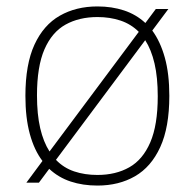

<svg xmlns="http://www.w3.org/2000/svg" viewBox="-20 -568 606 597"><path d="M453.5 -473Q478.5 -439 492.5 -388.8Q506.5 -338.5 506.5 -270Q506.5 -172 478.2 -110.5Q450 -49 399.8 -20Q349.5 9 283 9Q237.5 9 199.8 -3.5Q162 -16 133 -43L101 0H62L112 -67.5Q86.5 -101 72.8 -151.2Q59 -201.5 59 -270Q59 -368 87.2 -429.2Q115.5 -490.5 166 -519.2Q216.5 -548 283 -548Q328 -548 365.8 -535.5Q403.5 -523 432 -496.5L464.5 -540H503.5ZM283 -515Q226 -515 183.8 -491.5Q141.5 -468 118.2 -414.5Q95 -361 95 -271.5Q95 -212.5 105 -169.5Q115 -126.5 134 -97L411.5 -469Q387.5 -493 354.8 -504Q322 -515 283 -515ZM283 -24Q340 -24 382 -47.8Q424 -71.5 447.2 -125.2Q470.5 -179 470.5 -269Q470.5 -327.5 460.5 -370.5Q450.5 -413.5 431.5 -443L154 -71Q178 -46 210.8 -35Q243.5 -24 283 -24Z"/></svg>

Font: Encode Sans SmExp Th
Style: Regular
Weight: 100
Width: 6
Designer: Multiple Designers
Foundry: Impallari Type
Version: Version 3.002; ttfautohint (v1.8.3) -l 8 -r 50 -G 200 -x 14 